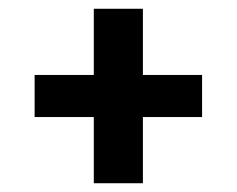

<svg xmlns="http://www.w3.org/2000/svg" viewBox="-20 -559 540 438"><path d="M194 -141V-292H59V-388H194V-539H306V-388H441V-292H306V-141Z"/></svg>

Font: Iosevka Term
Style: Bold
Weight: 700
Monospace: yes
Designer: Belleve Invis
Foundry: Belleve Invis
Version: Version 30.0.1